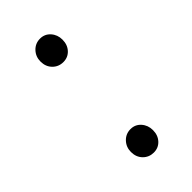

<svg xmlns="http://www.w3.org/2000/svg" viewBox="-158 -505 556 556"><g transform="rotate(-45 120.5 -227.0)"><path d="M123 7Q103.5 7 90.2 -6.5Q77 -20 77 -41Q77 -61 90.2 -75Q103.5 -89 123 -89Q142 -89 154.5 -75Q167 -61 167 -41Q167 -20 154.5 -6.5Q142 7 123 7ZM123 -363.5Q103.5 -363.5 90.2 -377Q77 -390.5 77 -411.5Q77 -431.5 90.2 -445.5Q103.5 -459.5 123 -459.5Q142 -459.5 154.5 -445.5Q167 -431.5 167 -411.5Q167 -390.5 154.5 -377Q142 -363.5 123 -363.5Z"/></g></svg>

Font: Junction Light
Style: Regular
Weight: 300
Designer: Caroline Hadilaksono
Foundry: Caroline Hadilaksono, Tyler Finck, The League of Moveable Type
Version: Version 2.000; ttfautohint (v1.8.3)